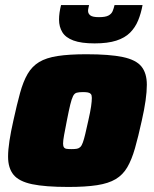

<svg xmlns="http://www.w3.org/2000/svg" viewBox="-20 -733 611 761"><path d="M251 8Q159 8 107 -3Q55 -14 33.5 -40.5Q12 -67 12 -112Q12 -139 17.5 -175Q23 -211 33 -255Q47 -319 59.5 -364.5Q72 -410 89.5 -440Q107 -470 135 -487Q163 -504 208.5 -511Q254 -518 322 -518Q414 -518 466.5 -507Q519 -496 540.5 -469.5Q562 -443 562 -397Q562 -370 557 -334.5Q552 -299 542 -255Q528 -191 515 -145.5Q502 -100 484.5 -70Q467 -40 438.5 -23Q410 -6 364.5 1Q319 8 251 8ZM264 -142Q277 -142 285 -143.5Q293 -145 298.5 -150.5Q304 -156 308.5 -168.5Q313 -181 318 -202Q323 -223 330 -255Q338 -290 341 -311Q344 -332 344 -345Q344 -356 340 -360.5Q336 -365 328.5 -366.5Q321 -368 309 -368Q293 -368 284 -365.5Q275 -363 269.5 -352Q264 -341 258.5 -318.5Q253 -296 245 -255Q238 -219 234 -197.5Q230 -176 230 -164Q230 -154 233.5 -149Q237 -144 244.5 -143Q252 -142 264 -142ZM355 -561Q302 -561 271 -572.5Q240 -584 227 -605.5Q214 -627 214 -655Q214 -669 216 -683Q218 -697 222 -713H333Q332 -707 330.5 -701Q329 -695 329 -690Q329 -679 338 -672Q347 -665 372 -665Q398 -665 410 -671.5Q422 -678 426.5 -689Q431 -700 434 -713H545Q539 -680 527.5 -652Q516 -624 495.5 -603.5Q475 -583 441 -572Q407 -561 355 -561Z"/></svg>

Font: Saira Thin Black
Style: Italic
Weight: 900
Italic angle: -12°
Version: Version 1.101